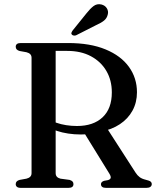

<svg xmlns="http://www.w3.org/2000/svg" viewBox="-20 -908 754 928"><path d="M642 -462Q642 -413 620.5 -373.5Q599 -334 559.5 -307.8Q520 -281.5 466.5 -271.5Q449.5 -269 434.2 -265.8Q419 -262.5 403.8 -260.2Q388.5 -258 370.5 -258Q339 -258 309.5 -262.5Q280 -267 255.5 -275.2Q231 -283.5 213 -295L217 -332Q232 -322 253.2 -314.5Q274.5 -307 300 -303Q325.5 -299 352 -299Q431 -299 475.8 -341Q520.5 -383 520.5 -461.5Q520.5 -520 494.2 -565Q468 -610 419.8 -636Q371.5 -662 305 -662H249V-71.5Q249 -60.5 254.8 -54Q260.5 -47.5 272 -44.5L316.5 -38.5Q327 -35 331 -30.2Q335 -25.5 335 -18Q335 0 311 0H80.5Q67.5 0 61.8 -5Q56 -10 56 -18Q56 -33.5 75 -38.5L108 -44.5Q120 -47.5 126.2 -54Q132.5 -60.5 132.5 -71.5V-628.5Q132.5 -639.5 126.2 -646Q120 -652.5 108 -655.5L75 -661.5Q56 -666.5 56 -682Q56 -690.5 61.8 -695.2Q67.5 -700 80.5 -700H309Q416 -700 490.2 -669.2Q564.5 -638.5 603.2 -584.8Q642 -531 642 -462ZM381 -275.5 496.5 -289 635 -74Q644 -60 655 -51.8Q666 -43.5 685 -39Q702.5 -35 708 -30.2Q713.5 -25.5 713.5 -18Q713.5 -10 707 -5Q700.5 0 688 0H492.5Q468 0 468 -18Q468 -23.5 471.8 -27.5Q475.5 -31.5 483 -34L502 -37.5Q513.5 -41 515 -48.2Q516.5 -55.5 509 -68ZM397.5 -843Q415.5 -866 432 -878.5Q448.5 -891 469.5 -886.5Q488 -882 496.5 -867.8Q505 -853.5 501 -838.5Q497 -820 482.8 -808.5Q468.5 -797 445.5 -787L349 -738Q344 -735.5 337.8 -736Q331.5 -736.5 327.5 -740.5Q323.5 -745 325.5 -750.2Q327.5 -755.5 331 -760.5Z"/></svg>

Font: Fraunces 12pt
Style: Regular
Weight: 400
Version: Version 1.000;[b76b70a41]